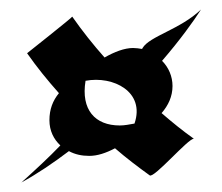

<svg xmlns="http://www.w3.org/2000/svg" viewBox="-20 -564 468 404"><path d="M160 -394C218 -405 286 -371 263 -304C252 -302 242 -300 232 -300C180 -300 150 -333 160 -394ZM403 -544C359 -502 295 -488 280 -463L279 -461C273 -462 266 -463 260 -463C242 -463 221 -455 200 -443C176 -470 153 -499 132 -529C133 -528 37 -452 37 -452C58 -422 80 -395 104 -368C91 -352 84 -334 84 -311C84 -289 93 -271 107 -258C83 -233 56 -208 25 -180C58 -198 92 -221 125 -246C138 -239 152 -236 168 -236C185 -236 203 -242 222 -252C245 -232 270 -213 295 -195C304 -188 377 -274 388 -272C364 -289 342 -307 320 -326C334 -342 343 -361 343 -383C343 -403 335 -422 321 -436C359 -480 387 -519 403 -544Z"/></svg>

Font: Eagle Lake
Style: Regular
Weight: 400
Designer: Astigmatic (AOETI)
Foundry: Astigmatic (AOETI)
Version: Version 1.000